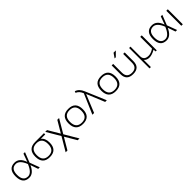

<svg xmlns="http://www.w3.org/2000/svg" viewBox="477 -2578 4640 4640"><g transform="rotate(-45 2797.0 -258.0)"><path d="M48.8 -256.3Q48.8 -512.7 263.7 -512.7Q425.3 -512.7 496.6 -305.2L572.3 -512.7H624.5L522.9 -254.9L617.7 0H564L495.6 -198.2Q408.2 0 263.7 0Q49.8 0 48.8 -256.3ZM263.7 -43.9Q383.3 -43.9 471.2 -258.3Q388.2 -468.8 263.7 -468.8Q100.1 -468.8 100.1 -258.3Q100.1 -43.9 263.7 -43.9Z M966.3 -43.9Q1159.2 -43.9 1159.2 -258.3Q1159.2 -468.8 971.2 -468.8Q773.4 -468.8 773.4 -258.3Q773.4 -43.9 966.3 -43.9ZM722.2 -256.3Q722.2 -512.7 971.2 -512.7H1272.5V-468.8H1120.6Q1210.4 -405.8 1210.4 -256.3Q1210.4 -0.5 966.3 -0.5Q723.1 -0.5 722.2 -256.3Z M1522.9 -163.6 1316.4 -512.7H1377.4L1553.2 -215.3L1729 -512.7H1790L1584 -163.6L1790 185.5H1729L1553.2 -111.8L1377.4 185.5H1316.4Z M2102.5 -43.9Q2295.4 -43.9 2295.4 -258.3Q2295.4 -468.8 2102.5 -468.8Q1909.7 -468.8 1909.7 -258.3Q1909.7 -43.9 2102.5 -43.9ZM1858.4 -256.3Q1858.4 -512.7 2102.5 -512.7Q2346.7 -512.7 2346.7 -256.3Q2346.7 -0.5 2102.5 -0.5Q1859.4 -0.5 1858.4 -256.3Z M2636.2 -513.2Q2589.8 -628.9 2501 -661.1L2516.1 -702.1Q2629.4 -667.5 2686 -527.8L2908.7 0H2852.1L2662.6 -461.4L2474.1 0H2415Z M3221.2 -43.9Q3414.1 -43.9 3414.1 -258.3Q3414.1 -468.8 3221.2 -468.8Q3028.3 -468.8 3028.3 -258.3Q3028.3 -43.9 3221.2 -43.9ZM2977.1 -256.3Q2977.1 -512.7 3221.2 -512.7Q3465.3 -512.7 3465.3 -256.3Q3465.3 -0.5 3221.2 -0.5Q2978 -0.5 2977.1 -256.3Z M3587.4 -213.9V-512.7H3638.7V-213.9Q3638.7 -39.1 3809.6 -39.1Q3980.5 -39.1 3980.5 -213.9V-512.7H4031.7V-213.9Q4031.7 4.9 3809.6 4.9Q3587.4 4.9 3587.4 -213.9ZM3836.9 -698.2H3914.6L3797.9 -581.5H3756.8Z M4615.2 -512.7V0H4577.6L4571.8 -65.4Q4454.1 0 4369.6 0Q4279.8 0 4229.5 -58.6V185.5H4183.1V-512.7H4229.5V-184.6Q4229.5 -45.9 4386.7 -45.9Q4464.4 -45.9 4564 -110.8V-512.7Z M4742.2 -256.3Q4742.2 -512.7 4957 -512.7Q5118.7 -512.7 5189.9 -305.2L5265.6 -512.7H5317.9L5216.3 -254.9L5311 0H5257.3L5189 -198.2Q5101.6 0 4957 0Q4743.2 0 4742.2 -256.3ZM4957 -43.9Q5076.7 -43.9 5164.6 -258.3Q5081.5 -468.8 4957 -468.8Q4793.5 -468.8 4793.5 -258.3Q4793.5 -43.9 4957 -43.9Z M5505.9 -512.7V0H5454.6V-512.7Z"/></g></svg>

Font: Sansation Light
Style: Light
Weight: 300
Designer: Bernd Montag
Version: Version 1.301